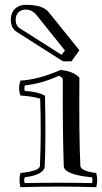

<svg xmlns="http://www.w3.org/2000/svg" viewBox="-20 -757 424 798"><path d="M250 -547 132 -694Q114 -717 87 -717Q68 -717 56.5 -705.5Q45 -694 45 -675Q45 -650 63 -639L236 -529ZM182 -707 310 -548 277 -502H242L50 -624Q25 -640 25 -675Q25 -703 42 -720Q59 -737 87 -737Q158 -737 182 -707ZM362 -20Q246 -31 245 -67Q240 -216 241 -429Q237 -437 224 -442Q156 -410 83 -402Q80 -390 83 -379Q138 -376 167 -359Q171 -177 166 -67Q165 -31 83 -20Q78 -8 83 4Q222 1 362 4Q367 -8 362 -20ZM380 -38Q388 -8 380 21Q222 16 65 21Q57 -8 65 -38Q145 -46 146 -68Q152 -207 147 -347Q114 -357 65 -360Q54 -389 65 -422Q139 -426 231 -466Q284 -462 310 -434Q308 -194 314 -68Q315 -46 380 -38Z"/></svg>

Font: Jacques Francois Shadow
Style: Regular
Weight: 400
Designer: Alexei Vanyashin, Nikita Kanarev (i@xarsok.ru)
Foundry: Cyreal (www.cyreal.org)
Version: Version 1.003